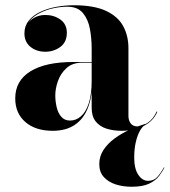

<svg xmlns="http://www.w3.org/2000/svg" viewBox="-20 -488 646 731"><path d="M443.5 10Q411.5 10 385.5 1.8Q359.5 -6.5 344.2 -25.8Q329 -45 329 -77.5V-304.5Q329 -340.5 322.5 -377Q316 -413.5 296 -438Q276 -462.5 236 -462.5Q212 -462.5 184.2 -456.8Q156.5 -451 131.8 -438.5Q107 -426 91.5 -407Q76 -388 76 -361H74Q74 -392.5 97.8 -411.8Q121.5 -431 152.5 -431Q185.5 -431 210 -413.5Q234.5 -396 234.5 -363Q234.5 -327.5 209.5 -309.2Q184.5 -291 152.5 -291Q118.5 -291 95.8 -309.8Q73 -328.5 73 -361Q73 -389 89.2 -409.2Q105.5 -429.5 132.8 -442.5Q160 -455.5 193.5 -461.8Q227 -468 261 -468Q337.5 -468 383.2 -446.8Q429 -425.5 449 -388.5Q469 -351.5 469 -304.5V-46.5Q469 -30 477.5 -18.2Q486 -6.5 505.5 -6.5Q520 -6.5 541.5 -20.2Q563 -34 576.5 -63.5L579 -62.5Q564 -27.5 527.8 -8.8Q491.5 10 443.5 10ZM180.5 10Q115.5 10 76.8 -23.2Q38 -56.5 38 -113.5Q38 -180.5 95.5 -216.2Q153 -252 259.5 -252H375.5V-249.5H294Q256 -249.5 233.2 -228.8Q210.5 -208 200.5 -179.2Q190.5 -150.5 190.5 -125.5Q190.5 -102 195.8 -79.8Q201 -57.5 213.5 -43.2Q226 -29 247 -29Q269.5 -29 288.2 -45.2Q307 -61.5 318 -95Q329 -128.5 329 -180.5H331.5Q331.5 -121 315 -78.2Q298.5 -35.5 265 -12.8Q231.5 10 180.5 10ZM481 223Q448 223 420.2 214Q392.5 205 375.2 186Q358 167 358 137Q358 107 374.2 82.5Q390.5 58 416.5 39Q442.5 20 473 6.2Q503.5 -7.5 532 -16L533.5 -13.5Q523 -7.5 513.2 9.2Q503.5 26 497.2 52.2Q491 78.5 491 112Q491 154.5 506.5 177.5Q522 200.5 544 200.5Q565.5 200.5 578.8 185.8Q592 171 604.5 149L606 150.5Q598.5 164.5 586 181.5Q573.5 198.5 548.8 210.8Q524 223 481 223Z"/></svg>

Font: Bodoni Moda 72pt
Style: Bold
Weight: 700
Designer: Owen Earl
Foundry: indestructible type
Version: Version 2.004